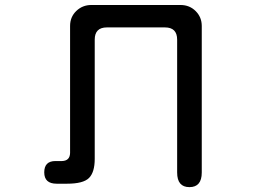

<svg xmlns="http://www.w3.org/2000/svg" viewBox="-20 -728 1040 769"><path d="M408.2 -618.2Q359.4 -618.2 359.4 -569.3V-91.8Q359.4 -38.1 336.4 -15.1Q313.5 7.8 248 7.8H207Q157.2 7.8 157.2 -37.6Q157.2 -83 202.1 -83H228.5Q259.8 -84 260.7 -115.2V-624Q260.7 -660.2 285.6 -684.1Q310.5 -708 345.7 -708H703.1Q739.3 -708 763.7 -683.6Q788.1 -659.2 788.1 -624V-37.1Q788.1 21.5 738.8 21.5Q689.5 21.5 689.5 -37.1V-569.3Q689.5 -618.2 640.6 -618.2H408.2Z"/></svg>

Font: jf-openhuninn-1.0
Style: Regular
Weight: 400
Designer: [Kosugi Maru]
      Designed by Motoya company      

      [Varela Round]
      Joe Prince(Latin component); Avraham Co
Foundry: justfont CO.,LTD.
Version: 1.0